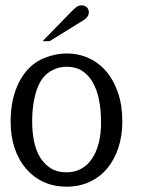

<svg xmlns="http://www.w3.org/2000/svg" viewBox="-20 -695 535 722"><path d="M314 -648Q314 -631 291 -617L166 -540H140L250 -653Q264 -667 271 -671Q278 -675 286 -675Q299 -675 306.5 -667.5Q314 -660 314 -648ZM440 -238Q440 -184 425 -139Q410 -94 383 -61.5Q356 -29 317 -11Q278 7 230 7Q183 7 144.5 -10.5Q106 -28 78 -60.5Q50 -93 35 -138Q20 -183 20 -238Q20 -326 53.5 -389.5Q87 -453 147 -477Q190 -494 230 -494Q275 -494 313.5 -476.5Q352 -459 380 -426Q408 -393 424 -345.5Q440 -298 440 -238ZM360 -234Q360 -280 352.5 -318.5Q345 -357 329 -385Q313 -413 289 -428.5Q265 -444 231 -444Q202 -444 177 -431Q137 -411 119 -359.5Q101 -308 101 -238Q101 -198 108 -163.5Q115 -129 131 -103Q147 -77 171 -62Q195 -47 230 -47Q261 -47 285.5 -60.5Q310 -74 326.5 -99Q343 -124 351.5 -158Q360 -192 360 -234Z"/></svg>

Font: Jura
Style: Regular
Weight: 400
Designer: Ed Merritt
Foundry: Ten by Twenty
Version: Version 1.007